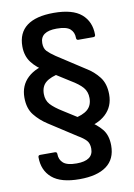

<svg xmlns="http://www.w3.org/2000/svg" viewBox="-90 -748 642 923"><g transform="rotate(-10 231.0 -286.5)"><path d="M281 -116 241 -173Q291 -182 314 -202Q337 -222 337 -258Q337 -289 319 -310Q301 -331 262 -354L153 -423Q110 -448 86 -480Q62 -512 62 -558Q62 -624 106.5 -657.5Q151 -691 238 -691Q330 -691 373 -654Q416 -617 416 -553Q416 -543 406 -543H333Q323 -543 323 -554Q323 -581 305 -597.5Q287 -614 239 -614Q159 -614 159 -557Q159 -531 172.5 -517Q186 -503 211 -486L345 -399Q382 -377 407.5 -344Q433 -311 433 -258Q433 -200 393.5 -163Q354 -126 281 -116ZM223 118Q132 118 89 81Q46 44 46 -20Q46 -30 56 -30H128Q138 -30 138 -20Q138 8 157 24.5Q176 41 222 41Q303 41 303 -17Q303 -43 289.5 -57.5Q276 -72 250 -87L117 -173Q81 -196 55 -228.5Q29 -261 29 -314Q29 -373 68.5 -410Q108 -447 180 -457L220 -400Q171 -391 147.5 -371.5Q124 -352 124 -315Q124 -284 142.5 -263.5Q161 -243 200 -219L309 -150Q351 -125 375.5 -95Q400 -65 400 -15Q400 51 354.5 84.5Q309 118 223 118Z"/></g></svg>

Font: Sofia Sans Semi Condensed SemiBold
Style: Regular
Weight: 600
Designer: Botio Nikoltchev, Ani Petrova
Foundry: lettersoup
Version: Version 4.100